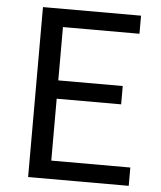

<svg xmlns="http://www.w3.org/2000/svg" viewBox="-52 -779 693 825"><g transform="rotate(5 294.0 -366.5)"><path d="M100 0H534V-79H193V-346H471V-425H193V-655H523V-733H100Z"/></g></svg>

Font: Spoqa Han Sans Neo Regular
Style: Regular
Weight: 400
Designer: [Spoqa Han Sans Neo] Dong-huui Kim  Younghwa Kang  Yujin Lee  [Noto Sans] Ryoko NISHIZUKA  (kana & ideographs); Paul D. 
Foundry: Spoqa (http://www.spoqa-han-sans.com)
Version: Version 1.000